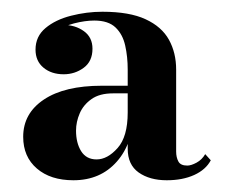

<svg xmlns="http://www.w3.org/2000/svg" viewBox="-20 -783 396 327"><path d="M264 -476Q235 -476 216.2 -489.2Q197.5 -502.5 197.5 -529.5V-664.5Q197.5 -686.5 193.2 -705.5Q189 -724.5 176.8 -736.2Q164.5 -748 140.5 -748Q125 -748 106.2 -743.2Q87.5 -738.5 74 -727.5Q60.5 -716.5 60.5 -698.5H41Q41 -717.5 55.2 -729Q69.5 -740.5 88.5 -740.5Q108 -740.5 122.8 -730Q137.5 -719.5 137.5 -700Q137.5 -678.5 122.5 -667.5Q107.5 -656.5 88.5 -656.5Q67.5 -656.5 54 -667.8Q40.5 -679 40.5 -698.5Q40.5 -721 57.5 -735.2Q74.5 -749.5 101 -756.2Q127.5 -763 154.5 -763Q200.5 -763 228 -750.2Q255.5 -737.5 267.8 -715.2Q280 -693 280 -664.5V-525Q280 -515 283.8 -508Q287.5 -501 299 -501Q305.5 -501 314.8 -506Q324 -511 329.5 -520.5L339 -510Q330.5 -494 310.8 -485Q291 -476 264 -476ZM105 -476Q66 -476 42.8 -496Q19.5 -516 19.5 -550Q19.5 -590 54.8 -613.5Q90 -637 153.5 -637H225V-624H172.5Q149.5 -624 135.8 -614.2Q122 -604.5 115.8 -590Q109.5 -575.5 109.5 -560.5Q109.5 -539.5 118.2 -525.5Q127 -511.5 144.5 -511.5Q163 -511.5 180.2 -530.8Q197.5 -550 197.5 -591.5H207Q207 -539.5 179 -507.8Q151 -476 105 -476Z"/></svg>

Font: Bodoni Moda SC 9pt
Style: Bold
Weight: 700
Designer: Owen Earl
Foundry: indestructible type
Version: Version 2.005